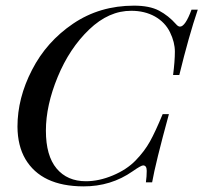

<svg xmlns="http://www.w3.org/2000/svg" viewBox="-20 -642 716 676"><path d="M41.5 -195.8Q41.5 -296.9 92.8 -396Q143.6 -495.1 237.3 -558.6Q331.1 -622.1 451.7 -622.1Q506.8 -622.1 540 -604.5Q573.2 -586.9 599.6 -557.1Q606.9 -548.3 613.8 -548.3Q632.3 -548.3 654.3 -607.9H676.3Q645 -515.6 611.3 -377.9H589.4Q595.7 -426.8 595.7 -460Q595.7 -493.2 578.6 -528.3Q561.5 -563.5 525.4 -584Q489.3 -604 442.4 -604Q363.3 -604.5 293.9 -538.1Q224.6 -471.7 183.1 -371.1Q141.6 -270.5 141.6 -182.1Q141.6 -93.8 179.2 -48.8Q216.8 -3.9 282.7 -3.9Q328.6 -3.9 377.4 -24.4Q426.3 -44.9 457.5 -77.1Q488.8 -109.4 507.8 -143.6Q526.9 -177.7 552.7 -240.2H574.7Q527.3 -66.9 515.6 0H493.7Q496.6 -21.5 496.6 -40.5Q496.6 -59.6 483.9 -59.6Q476.6 -59.6 447.3 -39.1Q370.6 14.6 273.4 14.2Q126 13.7 69.3 -82Q42 -128.9 41.5 -195.8Z"/></svg>

Font: PlayfairDisplaySC-Italic
Style: Italic
Weight: 400
Italic angle: -14°
Designer: Claus Eggers Sørensen
Foundry: Claus Eggers Sørensen
Version: Version 1.004;PS 001.004;hotconv 1.0.70;makeotf.lib2.5.58329